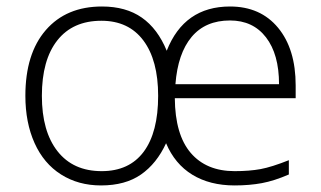

<svg xmlns="http://www.w3.org/2000/svg" viewBox="-20 -561 988 591"><path d="M58.1 -266.1Q58.1 -396 121.1 -468.5Q184.1 -541 293.9 -541Q367.7 -541 416.5 -506.8Q465.3 -472.7 493.2 -404.8Q546.9 -541 688 -541Q781.7 -541 835.9 -475.6Q890.1 -410.2 890.1 -297.9V-258.8H518.1Q519 -146.5 567.1 -90.3Q615.2 -34.2 702.1 -34.2Q747.6 -34.2 782 -40.5Q816.4 -46.9 869.1 -67.9V-23.9Q824.2 -4.4 786.1 2.7Q748 9.8 702.1 9.8Q626 9.8 572 -23.2Q518.1 -56.2 491.2 -120.1Q462.4 -57.6 414.1 -23.9Q365.7 9.8 291 9.8Q221.2 9.8 168 -23.9Q114.7 -57.6 86.4 -120.6Q58.1 -183.6 58.1 -266.1ZM108.9 -266.1Q108.9 -156.7 157 -95.5Q205.1 -34.2 293 -34.2Q377.9 -34.2 422.4 -94Q466.8 -153.8 466.8 -266.1Q466.8 -375.5 421.4 -436.3Q376 -497.1 292 -497.1Q204.1 -497.1 156.5 -436.8Q108.9 -376.5 108.9 -266.1ZM520 -301.8H838.9Q838.9 -394 798.8 -446Q758.8 -498 688 -498Q612.3 -498 569.8 -447.3Q527.3 -396.5 520 -301.8Z"/></svg>

Font: Open Sans Light
Style: Regular
Weight: 300
Foundry: Ascender Corporation
Version: Version 1.10